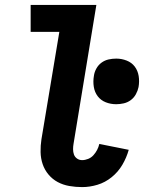

<svg xmlns="http://www.w3.org/2000/svg" viewBox="-20 -755 640 783"><path d="M315 8Q288 8 262.5 3.5Q237 -1 215.5 -12.5Q194 -24 178 -43Q162 -62 154 -85.5Q146 -109 145.5 -135Q145 -161 149 -187L222 -625H105V-735H373L280 -169Q278 -158 278 -146.5Q278 -135 281.5 -125Q285 -115 294 -108.5Q303 -102 315 -102Q327 -102 339.5 -107Q352 -112 361 -122Q370 -132 376 -143.5Q382 -155 385 -168L505 -144Q496 -112 479 -83Q462 -54 435.5 -32.5Q409 -11 377.5 -1.5Q346 8 315 8ZM454 -330Q431 -330 411 -338Q391 -346 378.5 -362.5Q366 -379 362.5 -401Q359 -423 363 -446Q365 -461 373 -475.5Q381 -490 394 -499.5Q407 -509 422.5 -512.5Q438 -516 454 -516Q476 -516 496.5 -508Q517 -500 529.5 -483.5Q542 -467 545.5 -445Q549 -423 545 -400Q542 -385 534 -370.5Q526 -356 513 -346.5Q500 -337 484.5 -333.5Q469 -330 454 -330Z"/></svg>

Font: Iosevka Curly Slab XBdEx
Style: Italic
Weight: 800
Width: 7
Italic angle: -9°
Monospace: yes
Designer: Belleve Invis
Foundry: Belleve Invis
Version: Version 11.1.0; ttfautohint (v1.8.3)